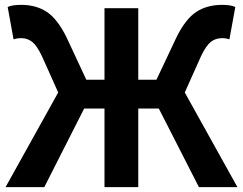

<svg xmlns="http://www.w3.org/2000/svg" viewBox="-20 -774 1005 794"><path d="M744.1 -391.6 961.9 0H802.7L636.7 -325.2H551.8V0H412.1V-325.2H328.1L163.1 0H2.9L220.7 -391.6L153.3 -542Q132.8 -585 113.3 -600.6Q93.8 -616.2 67.4 -616.2Q50.8 -616.2 36.1 -611.3L11.7 -745.1Q30.3 -753.9 67.4 -753.9Q129.9 -753.9 173.8 -724.6Q217.8 -695.3 254.9 -620.1L336.9 -444.3H412.1V-740.2H551.8V-444.3H627L710 -620.1Q747.1 -695.3 791.5 -724.6Q835.9 -753.9 898.4 -753.9Q934.6 -753.9 953.1 -745.1L928.7 -611.3Q915 -616.2 898.4 -616.2Q871.1 -616.2 851.6 -600.6Q832 -585 811.5 -542Z"/></svg>

Font: Nasu
Style: Bold
Weight: 700
Designer: Ryoko NISHIZUKA (kana &amp; ideographs); Paul D. Hunt (Latin, Greek &amp; Cyrillic); Wenlong ZHANG (bopomofo); Sandoll C
Version: Version 2014.1215